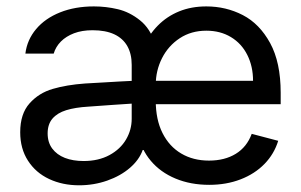

<svg xmlns="http://www.w3.org/2000/svg" viewBox="-20 -557 925 590"><path d="M404.7 -143.6 419.2 -409.5Q436.8 -449.9 465 -478.4Q493.1 -506.9 530.6 -522.1Q568 -537.3 614 -537.3Q674.4 -537.3 726 -510.7Q777.6 -484.1 810.1 -424.7Q842.5 -365.3 842.5 -272.1V-236.9H433V-308.7H757.6Q757.6 -352.9 740 -388.1Q722.4 -423.3 689.7 -443Q657.1 -462.7 614 -462.7Q567.7 -462.7 532.5 -439.6Q497.2 -416.4 477.9 -378.3Q458.6 -340.1 458.6 -296.3V-247.9Q458.6 -189.6 479.3 -148.3Q500 -107 536.8 -85.3Q573.5 -63.5 622.2 -63.5Q670.6 -63.5 704.6 -84.4Q738.6 -105.3 753.5 -145.7L834.9 -124.3Q822.5 -83.9 792.8 -53.3Q763.1 -22.8 719.4 -5.9Q675.8 11 622.9 11Q565.6 11 519.3 -8.3Q473.1 -27.6 443.5 -62.7Q414 -97.7 404.7 -143.6ZM42.1 -150.6Q42.1 -207.2 70.8 -239.3Q99.4 -271.4 142.1 -283.8Q184.7 -296.3 241 -300.4Q277.3 -302.5 295.1 -303.5Q312.8 -304.6 348.1 -306.6L390.2 -308.7L391.6 -239Q371.5 -237.9 328.2 -234.8Q284.9 -231.7 251.4 -229.3Q211 -226.9 183.5 -218.4Q156.1 -209.9 141.2 -192.5Q126.4 -175.1 126.4 -147.1Q126.4 -119.5 140.5 -100.5Q154.7 -81.5 179.4 -71.8Q204.1 -62.2 236.9 -62.2Q282.8 -62.2 316.5 -80.5Q350.1 -98.8 367.4 -128.5Q384.7 -158.1 384.7 -192V-357.7Q384.7 -391.6 371.2 -415.4Q357.7 -439.2 331 -451.7Q304.2 -464.1 264.5 -464.1Q232 -464.1 207.5 -454.8Q183 -445.4 167.1 -429.4Q151.2 -413.3 145 -392.3H58Q63.2 -434.7 91 -467.7Q118.8 -500.7 164.7 -519Q210.6 -537.3 268.6 -537.3Q305.9 -537.3 342.2 -528.7Q378.5 -520 410.2 -494.6Q442 -469.3 456.5 -422.7L425.4 -96H418.5Q408.1 -66.3 379.5 -41.4Q350.8 -16.6 309.7 -2.1Q268.6 12.4 223.1 12.4Q172.3 12.4 131 -6.9Q89.8 -26.2 66 -63.2Q42.1 -100.1 42.1 -150.6Z"/></svg>

Font: Pretendard Variable
Style: Regular
Weight: 400
Designer: Base glyphs from Inter by Rasmus Andersson; Hangul glyphs from Noto Sans CJK(Source Han Sans) by Jang Soo-young and Kang
Foundry: Kil Hyung-jin
Version: Version 1.100;FEAKit 1.0